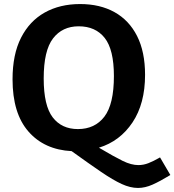

<svg xmlns="http://www.w3.org/2000/svg" viewBox="-20 -736 862 949"><path d="M662 193Q624 193 581.5 173.5Q539 154 479.5 113.5Q420 73 334 11Q199 4 120.5 -86Q42 -176 42 -344Q42 -467 84 -549.5Q126 -632 201 -674Q276 -716 376 -716Q474 -716 546 -676Q618 -636 657.5 -558Q697 -480 697 -366Q697 -224 635 -131Q573 -38 469 -6Q545 39 587 59.5Q629 80 664 80Q689 80 713.5 70.5Q738 61 771 42L822 129Q771 160 734 176.5Q697 193 662 193ZM196 -348Q196 -214 240.5 -156Q285 -98 365 -98Q449 -98 496 -159.5Q543 -221 543 -360Q543 -491 497.5 -548.5Q452 -606 369 -606Q288 -606 242 -546Q196 -486 196 -348Z"/></svg>

Font: Bitter
Style: Bold
Weight: 700
Designer: Sol Matas, and Bitter project Authors
Foundry: Sol Matas
Version: Version 2.001